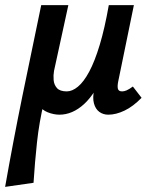

<svg xmlns="http://www.w3.org/2000/svg" viewBox="-45 -441 594 750"><path d="M-25 289Q6 113 42.5 -66Q79 -245 116 -421H222L166 -164Q163 -147 164.5 -128.5Q166 -110 177.5 -97Q189 -84 216 -84Q237 -84 259.5 -102.5Q282 -121 303.5 -161Q325 -201 344.5 -265.5Q364 -330 380 -421H439Q408 -264 368.5 -170Q329 -76 283.5 -34.5Q238 7 187 7Q176 7 164 4.5Q152 2 141 -2.5Q130 -7 122 -13.5Q114 -20 111 -28L127 -43Q108 36 99.5 115Q91 194 86 273ZM378 7Q358 7 343 -4Q328 -15 322 -37Q316 -59 323 -92L393 -421H478L417 -124Q413 -105 415.5 -94.5Q418 -84 432 -84Q440 -84 449.5 -88Q459 -92 474 -103L508 -59Q475 -25 441.5 -9Q408 7 378 7Z"/></svg>

Font: Ysabeau Office
Style: Bold Italic
Weight: 700
Italic angle: -12°
Designer: Christian Thalmann (Catharsis Fonts)
Version: Version 2.001;gftools[0.9.30]; featfreeze: tnum,lnum,ss02